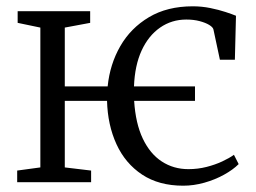

<svg xmlns="http://www.w3.org/2000/svg" viewBox="-20 -578 811 609"><path d="M561 11Q484 11 430.8 -24.2Q377.5 -59.5 349.5 -120.5Q321.5 -181.5 319.5 -258H185.5V-47L269 -37V0H34.5V-37L108 -47V-490.5L36 -505.5V-542.5H266V-505.5L185.5 -490.5V-304H321.5Q328.5 -374 361.5 -431.5Q394.5 -489 452.5 -523.5Q510.5 -558 591.5 -558Q620 -558 647 -552.5Q674 -547 695.2 -540Q716.5 -533 728.5 -528L725 -388.5H677.5L657 -484.5Q655.5 -491.5 643.8 -498.8Q632 -506 613.2 -511Q594.5 -516 571 -516Q524.5 -516 487.8 -490.5Q451 -465 429.2 -417.8Q407.5 -370.5 405 -304H598.5V-258H405.5Q410 -186.5 433 -138.2Q456 -90 493.2 -65.8Q530.5 -41.5 577.5 -41.5Q607.5 -41.5 635 -48.5Q662.5 -55.5 685 -66Q707.5 -76.5 722 -87L737 -57.5Q719 -39.5 690.5 -23.8Q662 -8 628.2 1.5Q594.5 11 561 11Z"/></svg>

Font: Merriweather 48pt Light
Style: Regular
Weight: 300
Version: Version 2.100